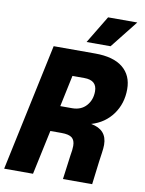

<svg xmlns="http://www.w3.org/2000/svg" viewBox="-100 -986 799 1055"><g transform="rotate(10 299.0 -459.0)"><path d="M-2 0 149 -710H381Q483 -710 535.5 -667Q588 -624 588 -547Q588 -467 544.5 -407Q501 -347 426 -325Q516 -309 516 -224Q516 -206 512 -178.5Q508 -151 505 -129L489 0H326L344 -135Q347 -150 348.5 -164.5Q350 -179 350 -189Q350 -220 333 -234Q316 -248 274 -248H212L159 0ZM242 -392H308Q358 -392 387 -424.5Q416 -457 416 -505Q416 -567 345 -567H279ZM323 -764 416 -918H579L457 -764Z"/></g></svg>

Font: Geist Mono ExtraBold
Style: Italic
Weight: 800
Italic angle: -12°
Monospace: yes
Designer: Basement.studio, Andrés Briganti, Mateo Zaragoza
Foundry: Basement.studio, Vercel, Andrés Briganti, Guido Ferreyra, Mateo Zaragoza
Version: Version 1.500; ttfautohint (v1.8.4.7-5d5b)